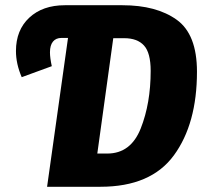

<svg xmlns="http://www.w3.org/2000/svg" viewBox="-20 -714 782 734"><path d="M733 -440Q733 -241 645 -120.5Q557 0 364 0H160L240 -569H215Q194 -569 182.5 -555Q171 -541 171 -514Q171 -493 178 -461L63 -419Q41 -470 41 -519Q41 -599 92 -646.5Q143 -694 228 -694H448Q578 -694 655.5 -638.5Q733 -583 733 -440ZM556 -443Q556 -512 530.5 -540Q505 -568 455 -568H413L352 -127H390Q480 -127 518 -223Q556 -319 556 -443Z"/></svg>

Font: Fira Sans Condensed ExtraBold
Style: Italic
Weight: 800
Width: 3
Italic angle: -8°
Designer: bBox Type GmbH & Carrois Corporate GbR & Edenspiekermann AG
Foundry: bBox Type GmbH & Carrois Corporate GbR & Edenspiekermann AG
Version: Version 4.301